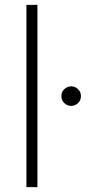

<svg xmlns="http://www.w3.org/2000/svg" viewBox="-20 -765 395 785"><path d="M88 0H133V-745H88ZM271 -332Q287 -332 299 -343.5Q311 -355 311 -372Q311 -389 299 -400.5Q287 -412 271 -412Q255 -412 243 -400.5Q231 -389 231 -372Q231 -355 243 -343.5Q255 -332 271 -332Z"/></svg>

Font: Plus Jakarta Sans ExtraLight
Style: Regular
Weight: 200
Designer: Gumpita Rahayu
Foundry: Tokotype
Version: Version 2.004; ttfautohint (v1.8.3)